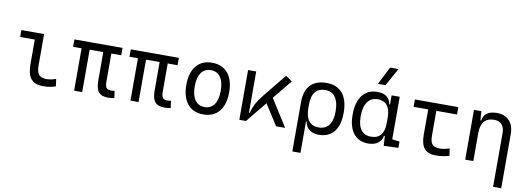

<svg xmlns="http://www.w3.org/2000/svg" viewBox="-72 -1268 5416 1966"><g transform="rotate(10 2636.5 -285.0)"><path d="M384.3 9.8Q297.9 9.8 258.8 -38.1Q219.7 -85.9 219.7 -190.4V-445.8H67.4V-517.6H303.7V-195.3Q303.7 -128.9 325.9 -98.4Q348.1 -67.9 410.6 -67.9Q448.2 -67.9 505.4 -86.4L515.6 -10.7Q481.9 0 450.9 4.9Q419.9 9.8 384.3 9.8Z M1060.1 9.8Q992.7 9.8 962.6 -26.1Q932.6 -62 932.6 -141.6V-440.9H791V0H707V-440.9H619.1V-517.6H1119.1V-440.9H1016.6V-146.5Q1016.6 -105 1029.8 -85.9Q1043 -66.9 1081.5 -66.9Q1087.9 -66.9 1095.9 -67.9Q1104 -68.8 1115.7 -70.8L1126 3.4Q1097.7 9.8 1060.1 9.8Z M1646 9.8Q1578.6 9.8 1548.6 -26.1Q1518.6 -62 1518.6 -141.6V-440.9H1377V0H1293V-440.9H1205.1V-517.6H1705.1V-440.9H1602.5V-146.5Q1602.5 -105 1615.7 -85.9Q1628.9 -66.9 1667.5 -66.9Q1673.8 -66.9 1681.9 -67.9Q1689.9 -68.8 1701.7 -70.8L1711.9 3.4Q1683.6 9.8 1646 9.8Z M2050.8 9.8Q1944.8 9.8 1886.5 -60.5Q1828.1 -130.9 1828.1 -258.8Q1828.1 -387.2 1886.5 -457.3Q1944.8 -527.3 2050.8 -527.3Q2156.7 -527.3 2215.1 -457.3Q2273.4 -387.2 2273.4 -258.8Q2273.4 -130.9 2215.1 -60.5Q2156.7 9.8 2050.8 9.8ZM2050.8 -66.9Q2115.7 -66.9 2150.9 -116.9Q2186 -167 2186 -258.8Q2186 -350.6 2150.9 -400.6Q2115.7 -450.7 2050.8 -450.7Q1985.8 -450.7 1950.7 -400.6Q1915.5 -350.6 1915.5 -258.8Q1915.5 -167 1950.7 -116.9Q1985.8 -66.9 2050.8 -66.9Z M2424.8 0V-517.6H2509.3V-89.8H2518.1Q2530.3 -139.2 2554.4 -185.8Q2578.6 -232.4 2617.7 -280.3L2818.8 -527.3L2885.7 -480.5L2723.1 -281.2L2901.4 0H2807.1L2669.4 -215.3L2493.7 0Z M3251.5 9.8Q3192.4 9.8 3154.3 -18.3Q3116.2 -46.4 3107.9 -102.1H3100.1V224.6H3015.6V-289.1Q3015.6 -405.3 3073.2 -466.3Q3130.9 -527.3 3240.2 -527.3Q3349.6 -527.3 3407.2 -457.3Q3464.8 -387.2 3464.8 -253.9Q3464.8 -127.4 3409.2 -58.8Q3353.5 9.8 3251.5 9.8ZM3100.1 -238.8Q3100.1 -153.3 3135.3 -108.6Q3170.4 -64 3236.3 -64Q3307.1 -64 3344 -112.5Q3380.9 -161.1 3380.9 -253.9Q3380.9 -351.6 3344.7 -402.6Q3308.6 -453.6 3240.2 -453.6Q3172.4 -453.6 3136.2 -410.4Q3100.1 -367.2 3100.1 -284.7Z M3765.1 9.8Q3666.5 9.8 3612.3 -58.3Q3558.1 -126.5 3558.1 -253.9Q3558.1 -384.3 3613.5 -455.8Q3668.9 -527.3 3769.5 -527.3Q3832 -527.3 3866.7 -500.2Q3901.4 -473.1 3909.2 -422.4H3917V-517.6H4001.5V-75.2L4078.6 -65.4V0L3926.8 4.9L3920.9 -95.2H3911.6Q3904.8 -47.4 3866.2 -18.8Q3827.6 9.8 3765.1 9.8ZM3917 -225.1V-292.5Q3917 -370.6 3883.3 -412.1Q3849.6 -453.6 3785.6 -453.6Q3716.8 -453.6 3679.4 -401.6Q3642.1 -349.6 3642.1 -253.9Q3642.1 -64 3782.7 -64Q3848.1 -64 3882.6 -105.5Q3917 -147 3917 -225.1ZM3758.3 -609.4 3852.5 -794.9H3939.9L3837.4 -609.4Z M4468.3 9.8Q4385.3 9.8 4348.1 -35.6Q4311 -81.1 4311 -181.2V-440.9H4159.2V-517.6H4610.4V-440.9H4395.5V-184.1Q4395.5 -122.6 4416.5 -94.7Q4437.5 -66.9 4499 -66.9Q4538.1 -66.9 4597.2 -85.4L4607.4 -10.3Q4539.6 9.8 4468.3 9.8Z M5103 224.6V-337.4Q5103 -393.1 5074.7 -423.3Q5046.4 -453.6 4995.1 -453.6Q4857.9 -453.6 4857.9 -291.5V0H4773.4V-517.6H4850.1L4856.9 -423.8H4865.7Q4880.9 -527.3 5009.8 -527.3Q5094.7 -527.3 5141.1 -477.5Q5187.5 -427.7 5187.5 -336.9V224.6Z"/></g></svg>

Font: Cascadia Code NF SemiLight
Style: Regular
Weight: 350
Monospace: yes
Designer: Aaron Bell
Foundry: Saja Typeworks
Version: Version 2404.023; ttfautohint (v1.8.4)